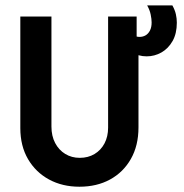

<svg xmlns="http://www.w3.org/2000/svg" viewBox="-20 -687 689 720"><path d="M277.8 13.2Q213.9 13.2 163.9 -13.9Q113.9 -41 85.1 -90.3Q56.2 -139.6 56.2 -206.9V-625H172.9V-212.5Q172.9 -177.1 186.8 -150.7Q200.7 -124.3 224.7 -109.7Q248.6 -95.1 279.2 -95.1Q310.4 -95.1 334.4 -109.4Q358.3 -123.6 371.9 -149.3Q385.4 -175 385.4 -208.3V-625H492.4V-550Q494.4 -549.3 497.2 -549Q500 -548.6 502.8 -548.6Q516 -548.6 526 -554.5Q536.1 -560.4 542.4 -572.6Q548.6 -584.7 548.6 -602.8Q548.6 -615.3 545.1 -632.3Q541.7 -649.3 531.9 -666.7H626.4Q636.1 -649.3 639.6 -633.3Q643.1 -617.4 643.1 -602.1Q643.1 -561.1 627.1 -533Q611.1 -504.9 585.4 -490.3Q559.7 -475.7 529.9 -475.7Q522.2 -475.7 514.6 -476.7Q506.9 -477.8 499.3 -479.9V-209Q499.3 -141 470.8 -91Q442.4 -41 392.7 -13.9Q343.1 13.2 277.8 13.2Z"/></svg>

Font: Afacad Flux SemiBold
Style: Regular
Weight: 600
Designer: Kristian Moeller
Foundry: Dicotype
Version: Version 1.100